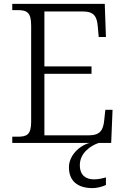

<svg xmlns="http://www.w3.org/2000/svg" viewBox="-20 -734 646 986"><path d="M43 0H440C386 14 334 66 334 125C334 195 378 232 455 232C475 232 504 226 524 216V177C499 184 482 187 462 187C423 187 390 168 390 114C390 50 448 13 487 0H551L558 -170H521L515 -115C510 -66 494 -39 436 -39H208V-355H450V-393H208V-675H407C463 -675 478 -648 482 -599L487 -544H524L518 -714H43V-682H70C117 -682 140 -672 140 -603V-109C140 -41 117 -32 70 -32H43Z"/></svg>

Font: Noto Serif Bengali Light
Style: Regular
Weight: 300
Designer: Juan Bruce, Universal Thirst, Indian Type Foundry and the Monotype Design Team.
Foundry: Monotype Imaging Inc.
Version: Version 2.003